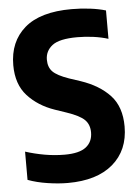

<svg xmlns="http://www.w3.org/2000/svg" viewBox="-54 -792 606 843"><g transform="rotate(-5 249.0 -370.5)"><path d="M211 9.5Q170 9.5 122.2 2.2Q74.5 -5 35.5 -19.5V-144Q76 -131 120.2 -123.2Q164.5 -115.5 208 -115.5Q272.5 -115.5 302 -138.5Q331.5 -161.5 331.5 -203Q331.5 -237.5 310.5 -258.5Q289.5 -279.5 232 -299L182 -316Q109 -341 63 -391.5Q17 -442 17 -526.5Q17 -630 86 -689.8Q155 -749.5 293 -749.5Q335 -749.5 374.5 -744.5Q414 -739.5 443.5 -730.5V-605.5Q413 -615 377.8 -619.8Q342.5 -624.5 307.5 -624.5Q228 -624.5 197 -600.2Q166 -576 166 -537.5Q166 -504.5 185 -485Q204 -465.5 255.5 -447.5L305.5 -431Q387 -403.5 433.8 -353.2Q480.5 -303 480.5 -216Q480.5 -111.5 410 -51Q339.5 9.5 211 9.5Z"/></g></svg>

Font: Encode Sans Condensed Condensed
Style: Bold
Weight: 700
Width: 3
Designer: Multiple Designers
Foundry: Impallari Type
Version: Version 3.000; ttfautohint (v1.8.3) -l 8 -r 50 -G 200 -x 14 